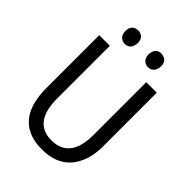

<svg xmlns="http://www.w3.org/2000/svg" viewBox="-241 -939 1060 1060"><g transform="rotate(45 289.0 -409.5)"><path d="M513.7 -240.2V-659.2H431.6V-243.2Q430.7 -62.5 287.1 -61.5Q148.4 -63.5 147.5 -244.1V-659.2H64.5V-247.1Q64.5 -19.5 240.2 7.8Q262.7 10.7 286.1 10.7Q426.8 10.7 482.4 -96.7Q513.7 -156.2 513.7 -240.2ZM246.1 -778.3Q246.1 -818.4 212.9 -828.1Q206.1 -830.1 199.2 -830.1Q162.1 -830.1 152.3 -795.9Q150.4 -787.1 150.4 -778.3Q150.4 -736.3 184.6 -726.6Q191.4 -724.6 198.2 -724.6Q231.4 -724.6 242.2 -756.8Q246.1 -767.6 246.1 -778.3ZM427.7 -778.3Q427.7 -818.4 393.6 -828.1Q385.7 -830.1 378.9 -830.1Q344.7 -830.1 335 -796.9Q332 -788.1 332 -778.3Q332 -737.3 364.3 -726.6Q372.1 -724.6 378.9 -724.6Q413.1 -724.6 423.8 -756.8Q427.7 -767.6 427.7 -778.3Z"/></g></svg>

Font: Yaldevi Colombo Medium
Style: Regular
Weight: 500
Designer: Sol Matas, Denzil Rajitha, Kosala Senevirathne and Pathum Egodawatta
Foundry: Mooniak
Version: Version 1.020 ; ttfautohint (v1.6)